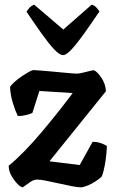

<svg xmlns="http://www.w3.org/2000/svg" viewBox="-20 -799 497 819"><path d="M77 0Q69 0 55 -14Q41 -28 29 -49Q17 -70 17 -92Q48 -117 85 -155Q122 -193 159 -237Q196 -281 230 -324Q264 -367 290 -402L148 -411L118 -317Q109 -313 92 -308.5Q75 -304 56 -304Q46 -324 35 -359Q24 -394 23 -428Q28 -437 42 -449.5Q56 -462 73 -473.5Q90 -485 103.5 -492.5Q117 -500 123 -500Q129 -500 154.5 -498Q180 -496 211.5 -493Q243 -490 270.5 -487.5Q298 -485 309 -485Q317 -485 333.5 -489Q350 -493 364.5 -496.5Q379 -500 382 -499Q397 -491 413.5 -466Q430 -441 432 -410L191 -111L320 -95L375 -194Q395 -194 411.5 -188Q428 -182 436 -176Q436 -169 434 -145.5Q432 -122 427 -94Q422 -66 414 -46Q404 -36 387 -25Q370 -14 352.5 -7Q335 0 325 0Q311 0 285.5 -5Q260 -10 231 -16.5Q202 -23 177 -28Q152 -33 139 -33Q125 -33 112 -24.5Q99 -16 77 0ZM249 -564Q234 -564 211 -588.5Q188 -613 158 -655Q128 -697 93 -749Q97 -756 105.5 -765.5Q114 -775 126 -779L250 -673L371 -779Q383 -776 391.5 -766.5Q400 -757 404 -750Q369 -698 339 -656Q309 -614 286 -589Q263 -564 249 -564Z"/></svg>

Font: Texturina 72pt ExtraBold
Style: Regular
Weight: 800
Designer: Guillermo Torres Carreño
Foundry: Omnibus-Type
Version: Version 1.002; ttfautohint (v1.8.3)